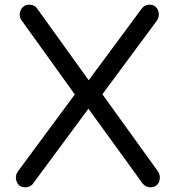

<svg xmlns="http://www.w3.org/2000/svg" viewBox="-20 -801 750 821"><path d="M88 0Q69 0 59 -11.5Q49 -23 48 -39.5Q47 -56 58 -70L316 -419L355 -452L588 -767Q600 -781 620 -781Q638 -781 648 -769.5Q658 -758 659 -742Q660 -726 651 -713L406 -382L369 -351L119 -13Q107 0 88 0ZM623 0Q614 0 605.5 -4Q597 -8 590 -16L346 -353L313 -379L73 -713Q63 -726 64.5 -742Q66 -758 76.5 -769.5Q87 -781 104 -781Q126 -781 137 -767L367 -447L399 -424L654 -70Q664 -57 663.5 -40Q663 -23 652.5 -11.5Q642 0 623 0Z"/></svg>

Font: Comfortaa Medium
Style: Regular
Weight: 500
Designer: Johan Aakerlund
Foundry: Johan Aakerlund
Version: Version 3.104; ttfautohint (v1.8.1.43-b0c9)